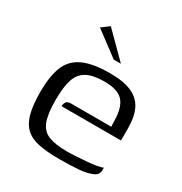

<svg xmlns="http://www.w3.org/2000/svg" viewBox="-141 -678 747 789"><g transform="rotate(30 232.5 -283.5)"><path d="M249 6Q191 6 151.5 -2Q112 -10 88.5 -32Q65 -54 54.5 -93.5Q44 -133 44 -196Q44 -268 62 -314Q80 -360 126 -382Q172 -404 255 -404Q319 -404 357.5 -387Q396 -370 413.5 -335Q431 -300 431 -244V-187H149Q149 -199 155 -207.5Q161 -216 177 -216H368L367 -245Q366 -307 340.5 -335Q315 -363 252 -363Q199 -363 169 -347Q139 -331 127 -295Q115 -259 115 -197Q115 -131 128.5 -96.5Q142 -62 174 -49.5Q206 -37 261 -37Q280 -37 304.5 -38.5Q329 -40 354 -42Q379 -44 398.5 -47.5Q418 -51 426 -55V-43Q426 -33 420.5 -24Q415 -15 398 -9Q376 0 338.5 3Q301 6 249 6ZM239 -460 124 -546 160 -573 273 -460Z"/></g></svg>

Font: Genos
Style: Regular
Weight: 400
Designer: Robert E. Leuschke
Foundry: Robert E. Leuschke
Version: Version 1.010